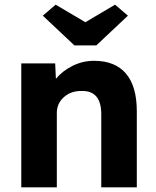

<svg xmlns="http://www.w3.org/2000/svg" viewBox="-20 -801 669 821"><path d="M71 0V-530H216L219 -464Q247 -498 290.5 -519.5Q334 -541 382 -541Q472 -541 518.5 -486.5Q565 -432 565 -325V0H413V-313Q413 -415 327 -412Q282 -412 252.5 -385Q223 -358 223 -318V0ZM298 -607 163 -734 218 -781 345 -706 472 -781 527 -734 392 -607Z"/></svg>

Font: Readex Pro bold
Style: Bold
Weight: 700
Designer: Bonnie Shaver-Troup, Thomas Jockin
Foundry: Lexend
Version: Version 1.200; ttfautohint (v1.8.3)